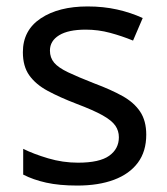

<svg xmlns="http://www.w3.org/2000/svg" viewBox="-20 -566 519 596"><path d="M434 -148Q434 -96 408 -61Q382 -26 334 -8Q286 10 220 10Q164 10 123.5 1Q83 -8 52 -24V-104Q84 -88 129.5 -74.5Q175 -61 222 -61Q289 -61 319 -82.5Q349 -104 349 -140Q349 -160 338 -176Q327 -192 298.5 -208Q270 -224 217 -244Q165 -264 128 -284Q91 -304 71 -332Q51 -360 51 -404Q51 -472 106.5 -509Q162 -546 252 -546Q301 -546 343.5 -536.5Q386 -527 423 -510L393 -440Q359 -454 322 -464Q285 -474 246 -474Q192 -474 163.5 -456.5Q135 -439 135 -409Q135 -387 148 -371.5Q161 -356 191.5 -341.5Q222 -327 273 -307Q324 -288 360 -268Q396 -248 415 -219.5Q434 -191 434 -148Z"/></svg>

Font: lgurmukhi85
Style: Book
Weight: 400
Designer: Jelle Bosma - Monotype Design Team
Foundry: Monotype Imaging Inc.
Version: Version 2.003